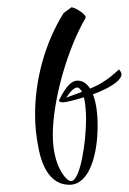

<svg xmlns="http://www.w3.org/2000/svg" viewBox="-20 -504 356 531"><path d="M172 7C228 7 250 -78 250 -156C250 -173 249 -214 237 -243C277 -258 316 -279 316 -299C316 -304 312 -308 309 -312C278 -283 256 -270 229 -259C221 -272 210 -281 194 -281C179 -281 163 -267 144 -228V-227C143 -227 143 -227 143 -227V-226C143 -223 147 -221 155 -221C160 -221 184 -226 212 -235C217 -215 218 -189 218 -174C218 -110 202 -3 176 -3C164 -3 126 -44 126 -130C126 -230 168 -372 217 -455V-456C217 -464 193 -481 178 -484L156 -468C103 -383 77 -282 77 -187C77 -157 80 -127 86 -97C97 -37 123 7 172 7ZM163 -234C176 -253 186 -262 194 -262C198 -262 202 -258 207 -250Z"/></svg>

Font: Comforter
Style: Regular
Weight: 400
Designer: Robert E. Leuschke
Foundry: Robert E. Leuschke
Version: Version 1.013; ttfautohint (v1.8.3)